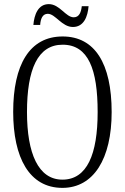

<svg xmlns="http://www.w3.org/2000/svg" viewBox="-20 -902 607 932"><path d="M334 -771C387 -771 406 -822 410 -872H377C374 -844 365 -818 338 -818C299 -818 270 -882 217 -882C164 -882 146 -829 142 -781H175C177 -810 186 -835 212 -835C249 -835 280 -771 334 -771ZM283 10C435 10 522 -132 522 -358C522 -594 440 -725 284 -725C123 -725 44 -587 44 -359C44 -137 122 10 283 10ZM283 -30C166 -30 111 -157 111 -358C111 -565 163 -685 284 -685C409 -685 454 -565 454 -358C454 -154 403 -30 283 -30Z"/></svg>

Font: Noto Serif Georgian ExtraCondensed Light
Style: Regular
Weight: 300
Width: 2
Designer: Monotype Design Team, Akaki Razmadze
Foundry: Google LLC
Version: Version 2.003